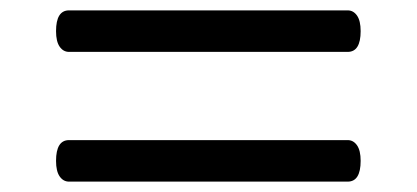

<svg xmlns="http://www.w3.org/2000/svg" viewBox="-20 -623 803 370"><path d="M113 -523Q102 -523 95 -533Q88 -543 88 -563Q88 -603 113 -603H650Q661 -603 668 -593Q675 -583 675 -563Q675 -523 650 -523ZM113 -273Q102 -273 95 -283Q88 -293 88 -313Q88 -353 113 -353H650Q661 -353 668 -343Q675 -333 675 -313Q675 -273 650 -273Z"/></svg>

Font: Playwrite IT Moderna
Style: Regular
Weight: 400
Designer: Veronika Burian, José Scaglione
Foundry: TypeTogether
Version: Version 1.002